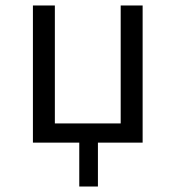

<svg xmlns="http://www.w3.org/2000/svg" viewBox="-20 -520 640 700"><path d="M100 0V-500H180V-70H420V-500H500V0H337V160H269V0Z"/></svg>

Font: PT Mono
Style: Regular
Weight: 400
Monospace: yes
Designer: A.Korolkova, I.Chaeva
Foundry: ParaType Ltd
Version: Version 1.001W OFL